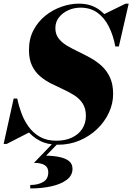

<svg xmlns="http://www.w3.org/2000/svg" viewBox="-52 -780 726 1054"><path d="M266.5 14.5Q208 14.5 165.8 -7.8Q123.5 -30 95 -67.2Q66.5 -104.5 49.2 -149.2Q32 -194 23 -239H42.5Q50.5 -200 65.5 -159.2Q80.5 -118.5 105.5 -84Q130.5 -49.5 167.8 -28.5Q205 -7.5 257 -7.5Q306.5 -7.5 343 -24.8Q379.5 -42 399.5 -72.8Q419.5 -103.5 419.5 -144Q419.5 -184 402.5 -210.8Q385.5 -237.5 357.5 -255.8Q329.5 -274 296.2 -289Q263 -304 229.8 -320.8Q196.5 -337.5 168.8 -360.8Q141 -384 124 -419Q107 -454 107 -505.5Q107 -567.5 132.2 -615Q157.5 -662.5 198.2 -694.8Q239 -727 287 -743.5Q335 -760 380.5 -760Q444.5 -760 489.5 -728.8Q534.5 -697.5 562 -644Q589.5 -590.5 600.5 -525H581Q570 -585 546 -633.2Q522 -681.5 483.5 -709.8Q445 -738 389.5 -738Q354.5 -738 323.2 -724Q292 -710 272 -685Q252 -660 252 -625.5Q252 -592.5 269.2 -569.8Q286.5 -547 314.8 -530Q343 -513 376.8 -497Q410.5 -481 444.5 -462.2Q478.5 -443.5 506.5 -417.8Q534.5 -392 551.8 -354.8Q569 -317.5 569 -264Q569 -211.5 546 -161.8Q523 -112 481.8 -72.2Q440.5 -32.5 385.5 -9Q330.5 14.5 266.5 14.5ZM-32 10 23 -239H42.5L56 -167Q68 -133 81.5 -105.5Q95 -78 112 -55L-15 10ZM581 -525 573.5 -582.5Q562.5 -613.5 550.2 -640.8Q538 -668 516 -700.5L637.5 -760H654.5L600.5 -525ZM114 254.5V235.5Q156 235.5 184.5 219.2Q213 203 213 165.5Q213 138.5 192.8 126.2Q172.5 114 134.5 114L248 -4H277L201 74.5Q240.5 75 273.5 81.8Q306.5 88.5 326.2 103.8Q346 119 346 146.5Q346 183.5 314.2 207.2Q282.5 231 229.8 242.8Q177 254.5 114 254.5Z"/></svg>

Font: Bodoni Moda ExtraBold
Style: Italic
Weight: 800
Italic angle: -13°
Version: Version 2.005